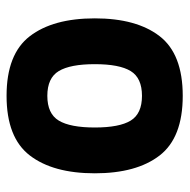

<svg xmlns="http://www.w3.org/2000/svg" viewBox="-16 -534 563 570"><g transform="rotate(90 265.0 -249.5)"><path d="M88 -442.5Q141 -511 265 -511Q389 -511 442 -442.5Q495 -374 495 -250Q495 -126 442 -57Q389 12 265 12Q141 12 88 -57Q35 -126 35 -250Q35 -374 88 -442.5ZM191.5 -143Q212 -109 265 -109Q318 -109 338.5 -143Q359 -177 359 -250Q359 -323 338.5 -356.5Q318 -390 265 -390Q212 -390 191.5 -356.5Q171 -323 171 -250Q171 -177 191.5 -143Z"/></g></svg>

Font: TypoPRO Titillium Text
Style: 999 wt
Weight: 900
Designer: Accademia di Belle Arti di Urbino and others
Foundry: Accademia di Belle Arti di Urbino and others.
Version: Version 25.000